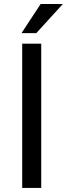

<svg xmlns="http://www.w3.org/2000/svg" viewBox="-20 -926 330 946"><path d="M183.1 0H89.4V-710.9H183.1ZM180.2 -906.2H289.6L158.7 -762.7H85.9Z"/></svg>

Font: RobotoDraft
Style: Regular
Weight: 400
Version: Version 2.001101; 2014